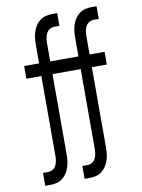

<svg xmlns="http://www.w3.org/2000/svg" viewBox="-101 -803 802 1086"><g transform="rotate(-10 300.0 -260.0)"><path d="M69 215V141H98Q112 141 124.5 134Q137 127 143.5 114.5Q150 102 152.5 88Q155 74 155 60V-400H69V-473H155V-580Q155 -599 157 -617.5Q159 -636 165 -654Q171 -672 181 -687.5Q191 -703 206 -714.5Q221 -726 239 -730.5Q257 -735 276 -735H305V-662H276Q262 -662 249.5 -654.5Q237 -647 230.5 -634.5Q224 -622 221.5 -608Q219 -594 219 -580V-473H305V-400H219V60Q219 79 217 97.5Q215 116 209 134Q203 152 193 167.5Q183 183 168 194.5Q153 206 135 210.5Q117 215 98 215ZM295 215V141H324Q338 141 350.5 134Q363 127 369.5 114.5Q376 102 378.5 88Q381 74 381 60V-400H295V-473H381V-580Q381 -599 383 -617.5Q385 -636 391 -654Q397 -672 407 -687.5Q417 -703 432 -714.5Q447 -726 465 -730.5Q483 -735 502 -735H531V-662H502Q488 -662 475.5 -654.5Q463 -647 456.5 -634.5Q450 -622 447.5 -608Q445 -594 445 -580V-473H531V-400H445V60Q445 79 443 97.5Q441 116 435 134Q429 152 419 167.5Q409 183 394 194.5Q379 206 361 210.5Q343 215 324 215Z"/></g></svg>

Font: Nova Nerd Font
Style: Regular
Weight: 400
Designer: Belleve Invis
Foundry: Belleve Invis
Version: Version 24.1.4; ttfautohint (v1.8.4);Nerd Fonts 3.1.1